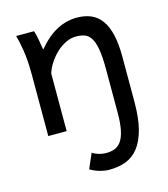

<svg xmlns="http://www.w3.org/2000/svg" viewBox="-110 -595 799 911"><g transform="rotate(-15 289.5 -139.5)"><path d="M139.2 -498Q142.1 -490.2 145 -477.8Q147.9 -465.3 150.4 -451.7Q152.8 -438 154.8 -424.8L158.7 -402.8Q205.6 -458.5 252.9 -483.2Q300.3 -507.8 351.6 -507.8Q390.6 -507.8 420.7 -494.9Q450.7 -481.9 471.2 -453.9Q491.7 -425.8 502.2 -381.1Q512.7 -336.4 512.7 -273.4V-53.7Q512.7 28.8 498.3 83.3Q483.9 137.7 458 170.2Q432.1 202.6 395.8 216.1Q359.4 229.5 314.9 229.5Q293 229.5 267.8 222.4Q242.7 215.3 222.2 202.6L253.9 129.4Q265.1 137.7 283.9 143.3Q302.7 148.9 322.3 148.9Q345.7 148.9 364.3 141.4Q382.8 133.8 395.8 114.7Q408.7 95.7 415.5 62.5Q422.4 29.3 422.4 -22V-236.8Q422.4 -295.4 416.3 -331.8Q410.2 -368.2 397.9 -388.4Q385.7 -408.7 367.4 -415.5Q349.1 -422.4 324.7 -422.4Q298.3 -422.4 273.2 -409.9Q248 -397.5 227.1 -377.7Q206.1 -357.9 189.9 -333Q173.8 -308.1 166 -283.2V0H75.7V-300.3Q75.7 -372.6 67.4 -422.6Q59.1 -472.7 51.3 -498Z"/></g></svg>

Font: Andika FrenchTight
Style: Regular
Weight: 400
Designer: Victor Gaultney, Annie Olsen, Julie Remington, Don Collingsworth, Eric Hays, Becca Hirsbrunner
Foundry: SIL International
Version: Version 5.000 ; Dig1 Dig4Opn Dig7 LnSpcTght